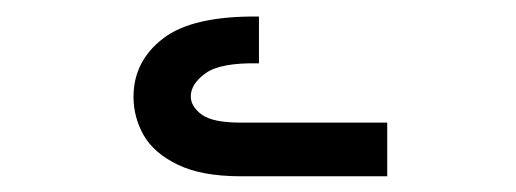

<svg xmlns="http://www.w3.org/2000/svg" viewBox="-20 -393 640 238"><path d="M216.5 -273.5Q216.5 -261 230 -251Q243.5 -241 278.5 -241H460V-174.5H278.5Q230 -174.5 200.5 -188.8Q171 -203 158.2 -225.2Q145.5 -247.5 145.5 -273Q145.5 -317 182 -345.2Q218.5 -373.5 301 -372.5V-314.5Q253 -315.5 234.8 -302.2Q216.5 -289 216.5 -273.5Z"/></svg>

Font: JuliaMono Medium
Style: Regular
Weight: 500
Monospace: yes
Designer: cormullion
Foundry: corm
Version: Version 0.054; ttfautohint (v1.8.4)